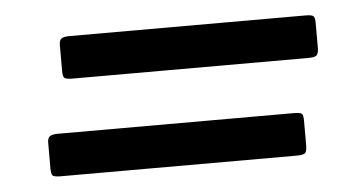

<svg xmlns="http://www.w3.org/2000/svg" viewBox="-31 -552 622 329"><g transform="rotate(-5 280.0 -387.0)"><path d="M98.5 -506.5H503.5Q514.5 -506.5 517.2 -504Q520 -501.5 520 -492.5V-450Q520 -441 517.2 -437.2Q514.5 -433.5 502 -433.5H97Q85 -433.5 82.5 -436.2Q80 -439 80 -448.5V-492.5Q80 -501 84 -503.8Q88 -506.5 98.5 -506.5ZM64 -341.5H469Q480.5 -341.5 483 -339Q485.5 -336.5 485.5 -327.5V-285Q485.5 -276 483 -272.2Q480.5 -268.5 467.5 -268.5H62.5Q50.5 -268.5 48 -271.2Q45.5 -274 45.5 -283.5V-327.5Q45.5 -336 49.8 -338.8Q54 -341.5 64 -341.5Z"/></g></svg>

Font: Besley* Narrow Semi
Style: Italic
Weight: 600
Width: 4
Italic angle: -13°
Designer: Owen Earl
Foundry: indestructible type*
Version: Version 3.000; ttfautohint (v1.8.3)